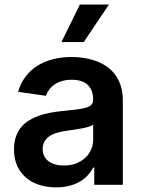

<svg xmlns="http://www.w3.org/2000/svg" viewBox="-20 -799 615 830"><path d="M223 11Q183.9 11 150.6 0.5Q117.2 -9.9 92.7 -30.7Q68.2 -51.5 54.3 -82.2Q40.5 -112.9 40.5 -153.1Q40.5 -183.9 48.5 -207.4Q56.5 -230.8 70.7 -248.2Q84.9 -265.6 104.4 -277.9Q123.9 -290.1 146.8 -298.3Q169.7 -306.5 195.5 -311.3Q221.2 -316.1 247.5 -318.9Q283.7 -322.8 309.3 -325.6Q334.9 -328.5 351 -333.3Q367.2 -338.1 374.8 -346.1Q382.5 -354 382.5 -367.9V-370Q382.5 -410.5 358.8 -432.4Q335.2 -454.2 290.1 -454.2Q266.7 -454.2 248 -448.7Q229.4 -443.2 215.6 -433.6Q201.7 -424 192.5 -411.4Q183.2 -398.8 178.3 -384.9L58.2 -402Q68.9 -439.3 90.2 -467.5Q111.5 -495.7 141.5 -514.6Q171.5 -533.4 209 -543Q246.4 -552.6 289.4 -552.6Q315.3 -552.6 342 -548.7Q368.6 -544.7 393.1 -536Q417.6 -527.3 439.1 -513Q460.6 -498.6 476.6 -477.8Q492.5 -457 501.8 -429Q511 -400.9 511 -365.1V0H387.4V-74.9H383.2Q374.3 -57.9 360.3 -42.3Q346.2 -26.6 326.3 -14.7Q306.5 -2.8 280.7 4.1Q255 11 223 11ZM256.4 -83.5Q285.5 -83.5 308.8 -92.5Q332 -101.6 348.5 -116.8Q365.1 -132.1 373.9 -152.5Q382.8 -172.9 382.8 -195.7V-259.9Q376.4 -255 362 -250.7Q347.7 -246.4 330.3 -243.3Q312.9 -240.1 295.3 -237.6Q277.7 -235.1 264.9 -233.3Q243.3 -230.1 225 -224.6Q206.7 -219.1 193.2 -209.7Q179.7 -200.3 172.1 -187Q164.4 -173.7 164.4 -155.2Q164.4 -137.4 171.2 -124.1Q177.9 -110.8 190.2 -101.7Q202.4 -92.7 219.3 -88.1Q236.2 -83.5 256.4 -83.5ZM325.3 -779.5H451L342 -617.2H245.7Z"/></svg>

Font: Interop SemBd
Style: Regular
Weight: 600
Designer: Rasmus Andersson, Google, Jang Haemin
Foundry: jhaemin
Version: Version 1.008